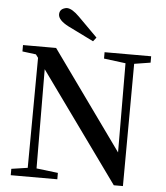

<svg xmlns="http://www.w3.org/2000/svg" viewBox="-63 -1022 934 1083"><g transform="rotate(5 404.5 -480.5)"><path d="M434.6 -793 290 -864.3Q231.4 -894.5 230.5 -926.8Q230.5 -955.1 257.8 -963.9Q265.6 -966.8 273.4 -966.8Q301.8 -965.8 342.8 -924.8Q345.7 -921.9 452.1 -815.4ZM768.6 -737.3V-701.2L676.8 -686.5L673.8 5.9H622.1L176.8 -612.3L179.7 -50.8L301.8 -36.1V0H38.1V-36.1L129.9 -49.8L133.8 -672.9L120.1 -691.4L43 -701.2V-737.3H230.5L629.9 -180.7L627.9 -685.5L504.9 -701.2V-737.3Z"/></g></svg>

Font: GenYoMin JP SemiBold
Style: Regular
Weight: 600
Version: Version 1.001;PS 1;hotconv 16.6.51;makeotf.lib2.5.65220 DEVE